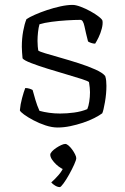

<svg xmlns="http://www.w3.org/2000/svg" viewBox="-20 -520 511 783"><path d="M215 0Q192 0 166 -8.5Q140 -17 116.5 -29.5Q93 -42 78 -53Q63 -64 61 -70Q63 -94 70 -120Q77 -146 83 -161Q92 -161 100 -158.5Q108 -156 113 -153Q118 -135 124.5 -112.5Q131 -90 141 -68Q159 -63 180.5 -60Q202 -57 225 -57Q253 -57 282.5 -61Q312 -65 336 -75Q341 -86 344 -105.5Q347 -125 347 -144Q347 -152 346 -162.5Q345 -173 343 -185Q340 -189 314 -197.5Q288 -206 250 -217Q212 -228 173.5 -240Q135 -252 106.5 -263Q78 -274 72 -282Q71 -294 70 -306Q69 -318 69 -329Q69 -363 74.5 -393Q80 -423 88 -442Q100 -450 122.5 -460Q145 -470 172 -479Q199 -488 226.5 -494Q254 -500 276 -500Q289 -500 309 -492.5Q329 -485 349 -474Q369 -463 383 -452Q397 -441 398 -435Q400 -422 395 -403Q390 -384 382 -367.5Q374 -351 368 -342Q360 -342 351.5 -345Q343 -348 339 -351Q330 -386 324.5 -412.5Q319 -439 308 -439Q285 -439 252.5 -437Q220 -435 190 -431Q160 -427 141 -421Q137 -407 135 -388.5Q133 -370 133 -353Q133 -341 134 -330.5Q135 -320 136 -314Q140 -310 165 -302.5Q190 -295 227 -284.5Q264 -274 301.5 -262Q339 -250 369 -236.5Q399 -223 409 -210Q412 -201 413 -190.5Q414 -180 414 -170Q414 -138 408 -103.5Q402 -69 397 -58Q385 -49 364.5 -38.5Q344 -28 318.5 -19.5Q293 -11 266.5 -5.5Q240 0 215 0ZM224 243Q215 243 205 237Q195 231 189 224Q204 211 219.5 193Q235 175 241 157L251 173Q242 173 230.5 166.5Q219 160 209 150.5Q199 141 192 130.5Q185 120 185 111Q185 105 192 97.5Q199 90 209.5 83Q220 76 230 71.5Q240 67 246 67Q252 67 259.5 73.5Q267 80 274 89.5Q281 99 286 109Q291 119 291 125Q291 132 282.5 151Q274 170 262 191.5Q250 213 239 228Q228 243 224 243Z"/></svg>

Font: Texturina 12pt Thin
Style: Regular
Weight: 250
Designer: Guillermo Torres Carreño
Foundry: Omnibus-Type
Version: Version 1.002